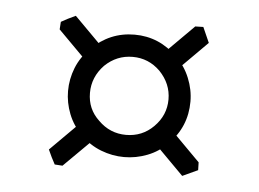

<svg xmlns="http://www.w3.org/2000/svg" viewBox="-33 -455 499 370"><g transform="rotate(5 216.0 -270.0)"><path d="M162.6 -323.7Q140.1 -300.3 140.1 -269.5Q140.1 -238.3 162.6 -217.3Q185.1 -194.8 216.3 -194.8Q247.6 -194.8 269.5 -216.8Q292 -239.3 292 -270Q292 -300.3 269.5 -323.7Q247.1 -345.7 216.3 -345.7Q185.5 -345.7 162.6 -323.7ZM132.8 -353.5Q168 -388.7 216.3 -388.7Q264.2 -388.7 299.3 -353.5Q316.4 -336.9 325.4 -314.7Q334.5 -292.5 334.5 -269.5Q334.5 -220.7 299.8 -186Q283.2 -168.9 261.2 -160.4Q239.3 -151.9 216.3 -151.9Q193.4 -151.9 171.4 -160.4Q149.4 -168.9 131.8 -186.5Q114.7 -203.6 106.2 -225.3Q97.7 -247.1 97.7 -269.5Q97.7 -292.5 106.4 -314.5Q115.2 -336.4 132.8 -353.5ZM166.5 -191.4 99.6 -125 84.5 -126Q81.1 -132.3 77.4 -139.6Q73.7 -147 70.8 -153.8L137.2 -220.2L152.3 -221.2ZM134.8 -322.3 71.3 -386.2 72.3 -400.9Q78.1 -404.3 85.4 -408Q92.8 -411.6 100.1 -415L163.1 -351.6L164.1 -336.4ZM331.1 -125.5 268.1 -189 269 -204.1Q274.9 -207.5 282.5 -211.2Q290 -214.8 296.9 -218.3L360.4 -154.3L360.8 -139.2ZM359.9 -385.3 293.5 -318.8 278.3 -319.8Q274.9 -325.7 271.2 -333.3Q267.6 -340.8 264.2 -347.7L331.1 -414.6L346.7 -415Z"/></g></svg>

Font: Dai Banna SIL Light
Style: Regular
Weight: 300
Designer: Victor Gaultney
Foundry: SIL International
Version: Version 4.000